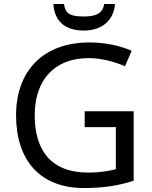

<svg xmlns="http://www.w3.org/2000/svg" viewBox="-20 -938 768 968"><path d="M560 -918H505C498 -866 456 -855 404 -855C343 -855 309 -863 303 -918H249C254 -836 303 -784 402 -784C498 -784 553 -838 560 -918ZM407 -377V-297H564V-85C528 -76 487 -68 424 -68C232 -68 155 -186 155 -357C155 -535 255 -645 426 -645C494 -645 559 -626 610 -604L644 -682C583 -708 511 -724 431 -724C197 -724 61 -580 61 -357C61 -131 181 10 403 10C503 10 577 -2 654 -27V-377Z"/></svg>

Font: Noto Sans Gurmukhi UI
Style: Regular
Weight: 400
Designer: Jelle Bosma - Monotype Design Team
Foundry: Monotype Imaging Inc.
Version: Version 2.004